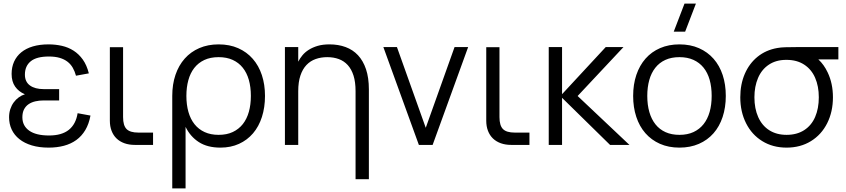

<svg xmlns="http://www.w3.org/2000/svg" viewBox="-20 -800 4672 1060"><path d="M248.5 15Q294 15 332.8 4.8Q371.5 -5.5 401.3 -27Q431 -48.5 451 -82Q471 -115.5 479.5 -162L408.5 -175Q399 -114.5 360 -83.2Q321 -52 251 -52Q178.5 -52 141 -78.8Q103.5 -105.5 103.5 -152.5Q103.5 -178 112.5 -195.8Q121.5 -213.5 137.5 -224.5Q153.5 -235.5 175 -240.5Q196.5 -245.5 221.5 -245.5H306.5V-308H221.5Q173 -308 145.3 -328.2Q117.5 -348.5 117.5 -388Q117.5 -435.5 149.8 -461.8Q182 -488 250 -488Q284.5 -488 309.8 -480.5Q335 -473 352.8 -459.2Q370.5 -445.5 381.8 -425.8Q393 -406 399.5 -382L470.5 -395Q459 -440.5 437.3 -471Q415.5 -501.5 386.3 -520.2Q357 -539 321.5 -547Q286 -555 248 -555Q199.5 -555 161.5 -543.8Q123.5 -532.5 97.5 -511.2Q71.6 -490 57.8 -459.8Q44.1 -429.5 44.1 -392Q44.1 -349.5 63.6 -321.8Q83.1 -294 117.5 -279.5Q99.5 -274 83.6 -262.5Q67.6 -251 55.6 -234.5Q43.6 -218 36.8 -197.2Q30.1 -176.5 30.1 -152.5Q30.1 -115.5 44.6 -84.8Q59.1 -54 87.1 -31.8Q115 -9.5 155.8 2.8Q196.5 15 248.5 15Z M825 0H724.5Q692.5 0 666.8 -9.2Q641 -18.5 623.2 -35.8Q605.5 -53 596 -77.8Q586.5 -102.5 586.5 -133.5V-539.5H659.5V-153.5Q659.5 -107 678.8 -87.5Q698 -68 744 -68H825Z M931 240V-270.5Q931 -334.5 948.8 -386.8Q966.5 -439 999.8 -476.5Q1033 -514 1080.5 -534.5Q1128 -555 1187 -555Q1247.5 -555 1295 -534Q1342.5 -513 1375.5 -475.2Q1408.5 -437.5 1425.8 -385.2Q1443 -333 1443 -270.5Q1443 -207 1426 -154.2Q1409 -101.5 1377 -64Q1345 -26.5 1299.5 -5.8Q1254 15 1197 15Q1125 15 1077.8 -15.5Q1030.5 -46 1004.5 -99.5V240ZM1187 -55.5Q1232 -55.5 1265.2 -71.2Q1298.5 -87 1320.8 -115.2Q1343 -143.5 1354 -183Q1365 -222.5 1365 -270.5Q1365 -319.5 1353.8 -359Q1342.5 -398.5 1320.2 -426.2Q1298 -454 1264.8 -469.2Q1231.5 -484.5 1187 -484.5Q1141.5 -484.5 1108 -468.8Q1074.5 -453 1052.5 -424.8Q1030.5 -396.5 1019.8 -357.2Q1009 -318 1009 -270.5Q1009 -222 1020.2 -182.2Q1031.5 -142.5 1054 -114.2Q1076.5 -86 1109.8 -70.8Q1143 -55.5 1187 -55.5Z M1943 -296.5Q1943 -347 1931.8 -382.5Q1920.5 -418 1899.8 -440.8Q1879 -463.5 1850.2 -474Q1821.5 -484.5 1786.5 -484.5Q1752 -484.5 1722.5 -474Q1693 -463.5 1671.8 -441Q1650.5 -418.5 1638.5 -382.8Q1626.5 -347 1626.5 -296.5V0H1553V-540H1626.5V-459.5Q1635.5 -477.5 1649.8 -494.8Q1664 -512 1685 -525.2Q1706 -538.5 1734 -546.8Q1762 -555 1799 -555Q1848 -555 1888 -540.2Q1928 -525.5 1956.5 -495Q1985 -464.5 2000.8 -417.5Q2016.5 -370.5 2016.5 -306.5V189.5H1943Z M2292.5 0 2096.5 -540H2171.5L2330.5 -94.5L2489.5 -540H2564.5L2368.5 0Z M2903 0H2802.5Q2770.5 0 2744.8 -9.2Q2719 -18.5 2701.2 -35.8Q2683.5 -53 2674 -77.8Q2664.5 -102.5 2664.5 -133.5V-539.5H2737.5V-153.5Q2737.5 -107 2756.8 -87.5Q2776 -68 2822 -68H2903Z M3009.5 -540H3083V-280L3324 -540H3422L3169 -270L3455 0H3348L3083 -260V0H3009.5Z M3699.5 -625 3759 -780H3822L3762.5 -625ZM3731 15Q3671 15 3623.5 -6Q3576 -27 3543 -64.8Q3510 -102.5 3492.8 -155Q3475.5 -207.5 3475.5 -270.5Q3475.5 -334 3493.2 -386.5Q3511 -439 3544 -476.5Q3577 -514 3624.5 -534.5Q3672 -555 3731 -555Q3791.5 -555 3839 -534Q3886.5 -513 3919.5 -475.5Q3952.5 -438 3969.8 -385.8Q3987 -333.5 3987 -270.5Q3987 -207 3969.5 -154.2Q3952 -101.5 3919 -64Q3886 -26.5 3838.5 -5.8Q3791 15 3731 15ZM3731 -55.5Q3775.5 -55.5 3808.8 -71Q3842 -86.5 3864.2 -114.5Q3886.5 -142.5 3897.8 -182.2Q3909 -222 3909 -270.5Q3909 -320 3897.8 -359.5Q3886.5 -399 3864 -426.8Q3841.5 -454.5 3808.2 -469.5Q3775 -484.5 3731 -484.5Q3686.5 -484.5 3653.2 -469.2Q3620 -454 3597.8 -425.8Q3575.5 -397.5 3564.5 -358Q3553.5 -318.5 3553.5 -270.5Q3553.5 -221 3565 -181.2Q3576.5 -141.5 3598.8 -113.5Q3621 -85.5 3654.2 -70.5Q3687.5 -55.5 3731 -55.5Z M4322.5 15Q4246.5 15 4188.5 -20.8Q4130.5 -56.5 4098.8 -119.8Q4067 -183 4067 -263Q4067 -334.5 4091.8 -392Q4116.5 -449.5 4162.5 -486.8Q4208.5 -524 4271.5 -535Q4290.5 -538.5 4316.2 -539.2Q4342 -540 4376 -540H4608.5V-472H4498Q4529 -443.5 4549.5 -400Q4578.5 -339 4578.5 -263Q4578.5 -183 4546.8 -119.8Q4515 -56.5 4457 -20.8Q4399 15 4322.5 15ZM4322.5 -55.5Q4379.5 -55.5 4419.8 -81.5Q4460 -107.5 4480.2 -154.2Q4500.5 -201 4500.5 -263Q4500.5 -324 4480.2 -370.5Q4460 -417 4419.8 -443.2Q4379.5 -469.5 4322.5 -469.5Q4321.5 -469.5 4320.5 -469.5Q4264.5 -469.5 4224.8 -443Q4185 -416.5 4165 -369.5Q4145 -322.5 4145 -263Q4145 -200.5 4166 -153.5Q4187 -106.5 4227 -81Q4267 -55.5 4322.5 -55.5Z"/></svg>

Font: Vela Sans
Style: Regular
Weight: 400
Designer: Principal design: Mikhail Sharanda - project Manrope.
Design modification: Ravid Balaliev
Foundry: Mikhail Sharanda
Version: Version 1.001